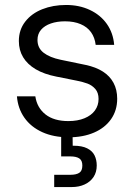

<svg xmlns="http://www.w3.org/2000/svg" viewBox="-20 -549 540 780"><path d="M48.8 -157.7H123.5Q130.4 -111.3 164.8 -84.2Q199.2 -57.1 257.8 -57.1Q295.4 -57.1 323.2 -68.6Q351.1 -80.1 365.7 -100.3Q380.4 -120.6 380.4 -147Q380.4 -172.4 367.2 -187.5Q354 -202.6 335.4 -209.5Q316.9 -216.3 292 -221.2L209 -237.8Q159.2 -247.6 125.2 -267.6Q91.3 -287.6 74 -316.4Q56.6 -345.2 56.6 -382.3Q56.6 -427.7 82.3 -460.9Q107.9 -494.1 151.6 -511.5Q195.3 -528.8 248.5 -528.8Q302.2 -528.8 345.2 -508.5Q388.2 -488.3 414.1 -451.7Q439.9 -415 443.8 -366.7H368.7Q365.2 -396.5 349.9 -418Q334.5 -439.5 307.6 -450.9Q280.8 -462.4 244.1 -462.4Q211.9 -462.4 186.5 -453.6Q161.1 -444.8 146.7 -428Q132.3 -411.1 132.3 -386.7Q132.3 -354 157.2 -334.7Q182.1 -315.4 226.6 -306.2L328.1 -285.2Q369.6 -276.4 397.9 -258.3Q426.3 -240.2 441.2 -212.4Q456.1 -184.6 456.1 -147.9Q456.1 -100.6 431.2 -64.9Q406.2 -29.3 361.8 -10.3Q317.4 8.8 259.3 8.8Q197.8 8.8 151.6 -12.2Q105.5 -33.2 79.1 -70.8Q52.7 -108.4 48.8 -157.7ZM200.2 161.1H265.6Q289.6 161.1 302 153.1Q314.5 145 314.5 123.5Q314.5 102.5 302 94.5Q289.6 86.4 265.6 86.4H228.5V0H274.9L275.4 43H278.8Q313 43 334 53.5Q355 64 364 82Q373 100.1 373 123.5Q373 150.4 359.9 170.2Q346.7 189.9 323.7 200.4Q300.8 210.9 272 210.9H200.2Z"/></svg>

Font: Wand UI Pro
Style: Regular
Weight: 400
Designer: Andreas Faust
Version: Version 1.003;FEAKit 1.0